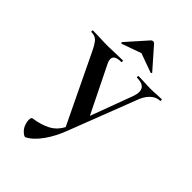

<svg xmlns="http://www.w3.org/2000/svg" viewBox="-254 -744 1021 1021"><g transform="rotate(45 257.0 -233.0)"><path d="M-1 -456Q-4 -456 -4 -462Q-4 -468 -1 -468L43 -467Q81 -465 116 -465Q141 -465 179 -467L223 -468Q226 -468 226 -462Q226 -456 223 -456Q171 -456 171 -426Q171 -413 180 -395L319 -113L263 -14L396 -372Q404 -394 404 -410Q404 -456 342 -456Q339 -456 339 -462Q339 -468 342 -468L377 -467Q409 -465 440 -465Q457 -465 479 -467L516 -468Q518 -468 518 -462Q518 -456 516 -456Q486 -456 461.5 -432Q437 -408 423 -366L282 -1Q280 3 273 7Q266 11 264 8L75 -385Q55 -427 40 -441.5Q25 -456 -1 -456ZM103 151Q93 128 93 109Q93 92 101 90Q157 82 197.5 61Q238 40 261 -6L282 -1Q258 65 222 116Q186 167 147 187Q141 191 126.5 179.5Q112 168 103 151ZM266 -654Q272 -654 277 -649L379 -533Q380 -533 380 -531Q380 -529 377.5 -527Q375 -525 374 -526L266 -565L157 -526Q155 -525 152 -528.5Q149 -532 151 -533L254 -649Q259 -654 266 -654Z"/></g></svg>

Font: Cormorant Unicase
Style: Bold
Weight: 700
Designer: Christian Thalmann (Catharsis Fonts)
Foundry: Catharsis Fonts
Version: Version 4.000